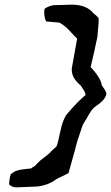

<svg xmlns="http://www.w3.org/2000/svg" viewBox="-20 -739 476 824"><path d="M20 38 19 52C25 59 37 66 52 65L127 62C162 62 199 48 220 31C223 29 227 27 231 25L242 20L274 4C286 -40 300 -86 311 -131C318 -153 327 -177 331 -191C335 -206 345 -219 352 -231C365 -253 373 -272 394 -285C412 -297 431 -314 436 -333C439 -345 425 -360 416 -374V-378C415 -380 414 -383 414 -386C403 -413 386 -433 369 -451L385 -520L398 -581L403 -640C404 -645 403 -658 403 -662C397 -669 389 -676 381 -682C361 -707 330 -719 288 -719L217 -717C199 -717 182 -709 171 -701C168 -680 171 -660 178 -647L234 -642C247 -637 257 -626 267 -619L311 -573L288 -445C286 -408 309 -388 329 -369C333 -359 347 -346 347 -331C321 -309 298 -285 275 -258C271 -253 267 -248 263 -244C252 -224 245 -204 241 -184C237 -169 234 -152 230 -135L224 -113C219 -106 207 -97 202 -92C192 -79 174 -67 155 -52C145 -42 137 -35 129 -26C122 -23 117 -19 113 -16C88 -13 49 -12 33 4C27 8 24 6 20 38Z"/></svg>

Font: Vapor
Style: Obl
Weight: 400
Foundry: Cannot Into Space Fonts
Version: Version 0.179